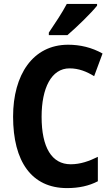

<svg xmlns="http://www.w3.org/2000/svg" viewBox="-20 -953 571 983"><path d="M477 -924V-933H322C299 -889 263 -835 230 -786V-773H325C373 -814 447 -886 477 -924ZM336 -603C383 -603 423 -587 462 -563L505 -679C450 -710 390 -724 329 -724C148 -724 47 -570 47 -356C47 -126 142 10 323 10C383 10 435 -1 481 -25V-150C436 -128 392 -112 342 -112C245 -112 193 -198 193 -355C193 -502 243 -603 336 -603Z"/></svg>

Font: Noto Sans Lao UI Cond
Style: Bold
Weight: 700
Width: 3
Designer: Monotype Design Team
Foundry: Monotype Imaging Inc.
Version: Version 2.000